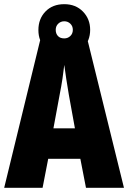

<svg xmlns="http://www.w3.org/2000/svg" viewBox="-20 -900 614 920"><path d="M392 0 365 -139H211L184 0H0L174 -714H398L574 0ZM310 -445Q303 -485 297.5 -522Q292 -559 288 -589Q285 -561 279.5 -524Q274 -487 266 -447L236 -285H339ZM288 -633Q232 -633 198 -668Q164 -703 164 -756Q164 -810 198 -845Q232 -880 288 -880Q343 -880 377.5 -844.5Q412 -809 412 -757Q412 -705 378 -669Q344 -633 288 -633ZM288 -716Q305 -716 317 -727.5Q329 -739 329 -757Q329 -775 317 -786.5Q305 -798 288 -798Q271 -798 259 -786.5Q247 -775 247 -757Q247 -739 257.5 -727.5Q268 -716 288 -716Z"/></svg>

Font: Noto Sans Thai Looped ExtraCondensed Black
Style: Regular
Weight: 900
Width: 2
Designer: Sasikarn Vongin, Ben Mitchell
Foundry: The Fontpad Ltd
Version: Version 1.001; ttfautohint (v1.8.4.7-5d5b)